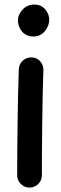

<svg xmlns="http://www.w3.org/2000/svg" viewBox="-20 -787 272 862"><path d="M60.5 -694.8C60.5 -669.9 77.1 -623 131.3 -623C176.8 -623 201.2 -668 201.2 -698.2C201.2 -723.1 183.1 -766.6 133.8 -766.6C113.8 -766.6 96.2 -759.3 82 -744.6C67.9 -729.5 60.5 -712.9 60.5 -694.8ZM122.1 -529.3H119.6C91.8 -529.3 65.9 -507.3 64.5 -476.6C59.6 -360.8 57.1 -101.6 57.1 0C57.1 15.1 62.5 27.8 73.7 39.1C84.5 49.8 97.2 55.2 112.3 55.2C127.4 55.2 140.6 49.8 151.9 39.1C162.6 27.8 168 15.1 168 0C168 -101.1 169.9 -360.4 174.8 -471.7V-474.6C174.8 -488.8 169.9 -501 160.2 -512.2C149.9 -523.4 137.2 -528.8 122.1 -529.3Z"/></svg>

Font: Mikhak SemiBold
Style: Regular
Weight: 600
Designer: Amin Abedi
Version: Version 3.2